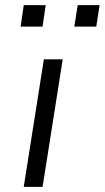

<svg xmlns="http://www.w3.org/2000/svg" viewBox="-20 -724 406 744"><path d="M72 0 150 -494H223L145 0ZM268 -621 281 -704H366L353 -621ZM60 -621 72 -704H157L145 -621Z"/></svg>

Font: Nunito Sans 7pt SemiExpanded Light
Style: Italic
Weight: 300
Width: 6
Italic angle: -9°
Designer: Vernon Adams
Foundry: Vernon Adams
Version: Version 3.101;gftools[0.9.27]